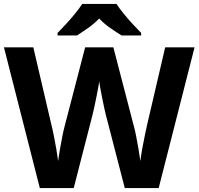

<svg xmlns="http://www.w3.org/2000/svg" viewBox="-20 -954 1007 974"><path d="M967 -714 785 0H613L516 -375Q513 -386 508.5 -408Q504 -430 498.5 -456Q493 -482 489 -505.5Q485 -529 483 -542Q482 -529 477.5 -505.5Q473 -482 468 -456.5Q463 -431 458 -408.5Q453 -386 450 -374L354 0H182L0 -714H149L240 -324Q246 -301 253 -266Q260 -231 266 -196Q272 -161 275 -137Q278 -162 284 -196.5Q290 -231 296.5 -263.5Q303 -296 308 -314L412 -714H555L659 -314Q664 -297 670.5 -264Q677 -231 683 -196Q689 -161 692 -137Q695 -162 701 -196.5Q707 -231 714.5 -266Q722 -301 727 -324L818 -714ZM571 -934Q585 -912 607.5 -884.5Q630 -857 654 -831Q678 -805 696 -787V-774H597Q571 -790 540 -811.5Q509 -833 483 -860Q457 -833 427 -812Q397 -791 371 -774H272V-787Q291 -806 314.5 -831.5Q338 -857 360.5 -884.5Q383 -912 397 -934Z"/></svg>

Font: Noto Sans Tai Tham
Style: Regular
Weight: 400
Designer: Monotype Design Team 2013. Revised by David WIlliams 2020
Foundry: Monotype Imaging Inc.
Version: Version 2.002